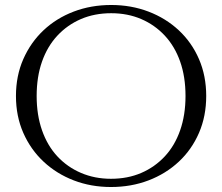

<svg xmlns="http://www.w3.org/2000/svg" viewBox="-20 -740 891 770"><path d="M425 10Q345 10 276 -16.5Q207 -43 155 -91.5Q103 -140 73.5 -207Q44 -274 44 -355Q44 -436 73.5 -503Q103 -570 154.5 -618.5Q206 -667 275.5 -693.5Q345 -720 426 -720Q506 -720 575.5 -693.5Q645 -667 697 -618.5Q749 -570 778 -503Q807 -436 807 -355Q807 -274 778 -207Q749 -140 697 -91.5Q645 -43 575.5 -16.5Q506 10 425 10ZM425 -23Q492 -23 546.5 -46.5Q601 -70 641 -113Q681 -156 702.5 -217.5Q724 -279 724 -355Q724 -432 702.5 -493Q681 -554 641 -597Q601 -640 546.5 -663.5Q492 -687 426 -687Q359 -687 304.5 -663.5Q250 -640 210 -597Q170 -554 148.5 -493Q127 -432 127 -355Q127 -279 148.5 -217.5Q170 -156 210 -113Q250 -70 305 -46.5Q360 -23 425 -23Z"/></svg>

Font: Roboto Serif 120pt Expanded Light
Style: Regular
Weight: 300
Width: 7
Designer: Greg Gazdowicz
Foundry: Commercial Type
Version: Version 1.008